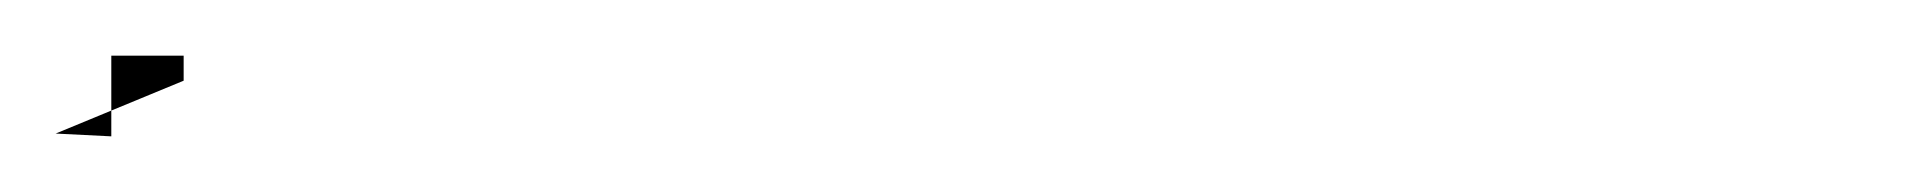

<svg xmlns="http://www.w3.org/2000/svg" viewBox="-20 -48 689 69"><path d="M0 0 46 -19V-28H20V1Z"/></svg>

Font: Passageway
Style: BdSuIt
Weight: 700
Foundry: Ascender Corporation
Version: Version 1.11